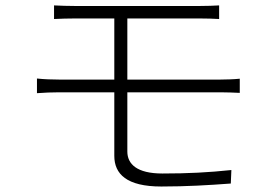

<svg xmlns="http://www.w3.org/2000/svg" viewBox="-20 -684 996 707"><path d="M197.1 -344.1H400.9V-110.1C400.9 -43 446.7 2.8 573.9 2.8C665.8 2.8 748.9 -2.1 829.9 -8.2L832 -57.9C747.9 -49 672.2 -45.1 578.1 -45.1C484 -45.1 448.9 -79.9 448.9 -126.1V-344.1H793C813.9 -344.1 843 -343 862.9 -342V-394.2C843 -392 811.8 -391 791.9 -391H448.9V-616.1H710.9C745 -616.1 764.9 -615.1 786.9 -614V-664.1C766 -663 742.9 -661.9 710.9 -661.9H261C229 -661.9 203.1 -663 179 -664.1V-614C203.1 -615.1 229 -616.1 261 -616.1H400.9V-391H197.1C174 -391 141 -392 116.1 -394.9V-340.9C141 -343 174 -344.1 197.1 -344.1Z"/></svg>

Font: Karasuma Gothic
Style: Light
Weight: 300
Designer: Rasmus Andersson / Ryoko Nishizuka
Foundry: rsms
Version: Version 1.00